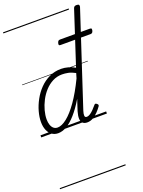

<svg xmlns="http://www.w3.org/2000/svg" viewBox="-260 -1122 1283 1728"><g transform="rotate(-20 381.0 -257.5)"><path d="M158 17Q124 17 98.5 -1Q73 -19 59 -52.5Q45 -86 45 -131Q45 -177 59.5 -229.5Q74 -282 102 -333.5Q130 -385 170.5 -427Q211 -469 263 -494Q315 -519 378 -519Q409 -519 444.5 -509.5Q480 -500 509 -482L675 -990Q679 -1002 686 -1006.5Q693 -1011 706 -1011Q723 -1011 728 -1004Q733 -997 730 -985L438 -96Q429 -67 430.5 -50.5Q432 -34 449 -34Q466 -34 483 -45.5Q500 -57 517 -74.5Q534 -92 548 -109Q554 -117 560 -118Q566 -119 573 -113Q583 -106 584.5 -99.5Q586 -93 581 -86Q565 -63 542.5 -39.5Q520 -16 493.5 -0.5Q467 15 437 15Q410 15 394.5 1.5Q379 -12 377.5 -40Q376 -68 388 -109Q397 -136 405.5 -163Q414 -190 423 -216Q375 -136 329 -84Q283 -32 240.5 -7.5Q198 17 158 17ZM101 -136Q101 -106 109 -82.5Q117 -59 132.5 -46Q148 -33 171 -33Q210 -33 260.5 -73Q311 -113 367 -192.5Q423 -272 480 -390L494 -437Q457 -457 426.5 -463Q396 -469 369 -469Q320 -469 278.5 -447.5Q237 -426 204 -390Q171 -354 148 -309.5Q125 -265 113 -220Q101 -175 101 -136ZM448 -722Q435 -722 433 -728.5Q431 -735 434 -746Q437 -757 442.5 -763.5Q448 -770 460 -770H746Q760 -770 761.5 -763Q763 -756 761 -746Q758 -735 752.5 -728.5Q747 -722 735 -722ZM0 486H629V496H0ZM0 -20H629V0H0ZM0 -505H629V-500H0ZM0 -1006H629V-996H0Z"/></g></svg>

Font: Playwrite CA Guides
Style: Regular
Weight: 400
Designer: Veronika Burian, José Scaglione
Foundry: TypeTogether
Version: Version 1.003